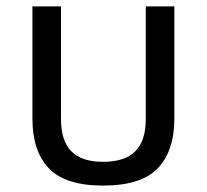

<svg xmlns="http://www.w3.org/2000/svg" viewBox="-20 -568 644 598"><path d="M301 10Q183 10 132 -44Q81 -98 81 -198V-548H170V-197Q170 -130 202 -97Q234 -64 301 -64Q369 -64 401.5 -97Q434 -130 434 -197V-548H523V-198Q523 -98 471.5 -44Q420 10 301 10Z"/></svg>

Font: Noto Sans Thai
Style: Regular
Weight: 400
Designer: Monotype Design Team
Foundry: Monotype Imaging Inc.
Version: Version 2.001